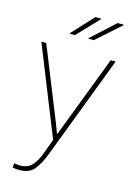

<svg xmlns="http://www.w3.org/2000/svg" viewBox="-140 -814 759 1098"><g transform="rotate(15 239.0 -265.0)"><path d="M85 187.5Q129.9 187.5 155.3 161.1Q180.7 134.8 199.7 83L231.4 -2.9L21 -528.3H49.8L223.6 -95.7L243.2 -43H246.1L431.6 -528.3H460.9L226.1 87.9Q204.1 143.6 175.8 178.7Q147.5 213.9 85 213.4Q62.5 213.4 47.9 208L52.2 183.1Q68.4 187.5 85 187.5ZM283.2 -744.1H316.4L317.9 -741.2L196.8 -614.3H166.5L165.5 -616.7ZM415 -744.1H450.2L451.2 -741.2L308.6 -614.3H276.9L275.9 -617.2Z"/></g></svg>

Font: Roboto-Thin
Style: Regular
Weight: 250
Designer: Google
Version: Version 1.100141; 2013; ttfautohint (v0.94.14-c901) -l 8 -r 